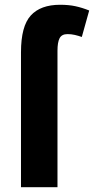

<svg xmlns="http://www.w3.org/2000/svg" viewBox="-20 -785 394 805"><path d="M263 -642Q239 -642 230 -625Q221 -608 221 -572V0H68V-566Q68 -675 109 -720Q150 -765 232 -765Q268 -765 296 -759Q324 -753 354 -741L323 -630Q309 -635 294 -638.5Q279 -642 263 -642Z"/></svg>

Font: Noto Sans Condensed ExtraBold
Style: Regular
Weight: 800
Width: 3
Designer: Monotype Design Team
Foundry: Monotype Imaging Inc.
Version: Version 2.013; ttfautohint (v1.8.4.7-5d5b)